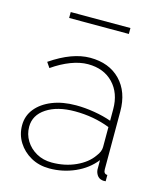

<svg xmlns="http://www.w3.org/2000/svg" viewBox="-108 -788 747 879"><g transform="rotate(15 265.0 -348.5)"><path d="M37 -149Q37 -194 64.5 -228Q92 -262 140.5 -281.5Q189 -301 253 -301Q295 -301 340 -293.5Q385 -286 421 -273V-328Q421 -404 376.5 -450.5Q332 -497 257 -497Q219 -497 176 -480.5Q133 -464 90 -434L73 -459Q174 -528 259 -528Q349 -528 402 -473.5Q455 -419 455 -326V-52Q455 -30 473 -30V0Q458 1 454 -1Q440 -4 432 -16Q424 -28 423 -42V-87Q387 -41 329.5 -15.5Q272 10 208 10Q159 10 120.5 -11.5Q82 -33 59.5 -69Q37 -105 37 -149ZM403 -104Q421 -127 421 -148V-243Q344 -273 255 -273Q172 -273 121 -239.5Q70 -206 70 -151Q70 -115 88.5 -85Q107 -55 139 -37Q171 -19 212 -19Q274 -19 325.5 -42.5Q377 -66 403 -104ZM118 -679V-707H401V-679Z"/></g></svg>

Font: Raleway ExtraLight
Style: Regular
Weight: 200
Designer: Matt McInerney, Pablo Impallari, Rodrigo Fuenzalida
Foundry: Matt McInerney, Pablo Impallari, Rodrigo Fuenzalida
Version: Version 4.026